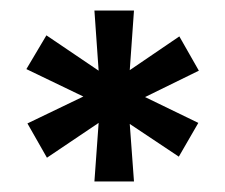

<svg xmlns="http://www.w3.org/2000/svg" viewBox="-20 -720 427 364"><path d="M159 -376 167 -487 69 -421 32 -486 138 -537 30 -589 68 -653 167 -586 159 -700H234L226 -587L320 -651L357 -586L255 -536L356 -487L319 -423L226 -485L234 -376Z"/></svg>

Font: Mach
Style: Regular
Weight: 400
Version: Version 1.002